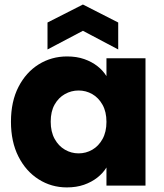

<svg xmlns="http://www.w3.org/2000/svg" viewBox="-20 -813 719 841"><path d="M28 -280.1Q28 -368.3 60.9 -432.3Q93.8 -496.3 149.6 -531.1Q205.5 -565.8 273.8 -565.8Q316 -565.8 349.1 -554.1Q382.1 -542.5 406.8 -523.2Q431.4 -504 446.3 -479.5V-557.9H617.3V0H446.3V-79.4Q431.4 -54.8 406.3 -35.1Q381.2 -15.4 347.9 -3.7Q314.6 7.9 272.8 7.9Q205 7.9 149.2 -27.5Q93.3 -62.9 60.7 -127.4Q28 -191.9 28 -280.1ZM446.3 -279.2Q446.3 -323.4 429.1 -354Q412 -384.7 384.3 -400.7Q356.6 -416.6 324.2 -416.6Q292.2 -416.6 264.3 -400.9Q236.3 -385.2 219.2 -355Q202.1 -324.8 202.1 -280.1Q202.1 -235.9 219.2 -204.8Q236.3 -173.6 264.3 -157.4Q292.2 -141.2 324.2 -141.2Q356.6 -141.2 384.3 -157.2Q412 -173.2 429.1 -204.1Q446.3 -235 446.3 -279.2ZM497.8 -714.4V-596.3L343.2 -678.1L188.1 -596.3V-714.4L343.2 -793.2Z"/></svg>

Font: Poppins Variable
Style: Regular
Weight: 100
Designer: Jonny Pinhorn
Foundry: Indian Type Foundry
Version: Version 6.000